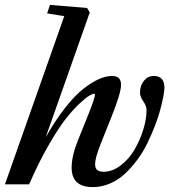

<svg xmlns="http://www.w3.org/2000/svg" viewBox="-20 -745 685 776"><path d="M0 0 239.7 -679.7 170.4 -690.9 182.1 -725.1 332 -712.9 342.8 -694.8 164.6 -189.9Q203.1 -258.3 242.9 -308.8Q282.7 -359.4 317.1 -386.2Q351.6 -413.1 380.1 -425.5Q408.7 -438 433.1 -438Q469.2 -438 469.2 -402.3Q469.2 -368.7 429.7 -270.5L387.2 -164.1Q364.3 -106.4 364.3 -82Q364.3 -64 373.5 -57.4Q382.8 -50.8 398.9 -50.8Q434.1 -50.8 467.5 -76.2Q501 -101.6 523.2 -139.4Q545.4 -177.2 558.8 -220.2Q572.3 -263.2 572.3 -299.8Q572.3 -316.4 559.1 -335.4Q545.9 -354.5 545.9 -370.1Q545.9 -399.4 561.8 -418.7Q577.6 -438 601.1 -438Q644.5 -438 644.5 -390.6Q644.5 -377.9 640.1 -354.7Q635.7 -331.5 627.4 -300.5Q619.1 -269.5 605.7 -235.1Q592.3 -200.7 575.2 -165.5Q558.1 -130.4 534.7 -98.9Q511.2 -67.4 484.9 -42.7Q458.5 -18.1 424.8 -3.4Q391.1 11.2 355 11.2Q269.5 11.2 269.5 -67.4Q269.5 -115.7 296.4 -181.2L337.4 -283.2Q363.8 -349.1 363.8 -362.3Q363.8 -366.2 359.9 -366.2Q355 -366.2 341.8 -358.9Q328.6 -351.6 302.2 -327.1Q275.9 -302.7 246.1 -265.1Q216.3 -227.5 176.3 -158Q136.2 -88.4 97.7 0Z"/></svg>

Font: Elstob 14pt SemiBold
Style: Italic
Weight: 600
Italic angle: -20°
Designer: Peter S. Baker
Version: Version 1.015